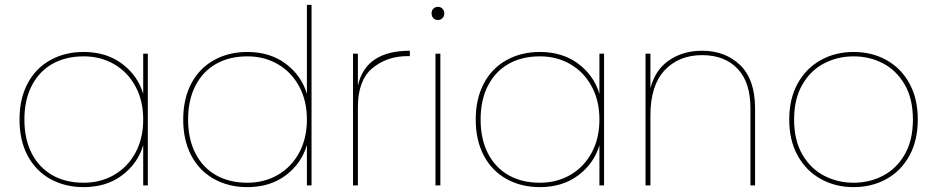

<svg xmlns="http://www.w3.org/2000/svg" viewBox="-20 -760 3842 787"><path d="M60 -270Q60 -355 93 -417.5Q126 -480 186 -513.5Q246 -547 323 -547Q416 -547 480.5 -498.5Q545 -450 567 -375V-540H586V0H567V-165Q545 -90 480.5 -41.5Q416 7 323 7Q246 7 186 -26.5Q126 -60 93 -122.5Q60 -185 60 -270ZM567 -270Q567 -347 535.5 -405.5Q504 -464 448.5 -496.5Q393 -529 323 -529Q249 -529 194.5 -498Q140 -467 110 -408.5Q80 -350 80 -270Q80 -190 110 -131.5Q140 -73 194.5 -42Q249 -11 323 -11Q393 -11 448.5 -43.5Q504 -76 535.5 -134.5Q567 -193 567 -270Z M731 -270Q731 -355 764 -417.5Q797 -480 857 -513.5Q917 -547 994 -547Q1087 -547 1151.5 -498.5Q1216 -450 1238 -375V-740H1257V0H1238V-166Q1216 -90 1151.5 -41.5Q1087 7 994 7Q917 7 857 -26.5Q797 -60 764 -122.5Q731 -185 731 -270ZM1238 -270Q1238 -347 1206.5 -405.5Q1175 -464 1119.5 -496.5Q1064 -529 994 -529Q920 -529 865.5 -498Q811 -467 781 -408.5Q751 -350 751 -270Q751 -190 781 -131.5Q811 -73 865.5 -42Q920 -11 994 -11Q1064 -11 1119.5 -43.5Q1175 -76 1206.5 -134.5Q1238 -193 1238 -270Z M1447 -409Q1479 -552 1660 -552V-530H1651Q1566 -530 1506.5 -480.5Q1447 -431 1447 -321V0H1427V-540H1447Z M1775 -678Q1764 -678 1756.5 -685.5Q1749 -693 1749 -705Q1749 -717 1756.5 -724.5Q1764 -732 1775 -732Q1786 -732 1793.5 -724.5Q1801 -717 1801 -705Q1801 -693 1793.5 -685.5Q1786 -678 1775 -678ZM1785 -540V0H1765V-540Z M1930 -270Q1930 -355 1963 -417.5Q1996 -480 2056 -513.5Q2116 -547 2193 -547Q2286 -547 2350.5 -498.5Q2415 -450 2437 -375V-540H2456V0H2437V-165Q2415 -90 2350.5 -41.5Q2286 7 2193 7Q2116 7 2056 -26.5Q1996 -60 1963 -122.5Q1930 -185 1930 -270ZM2437 -270Q2437 -347 2405.5 -405.5Q2374 -464 2318.5 -496.5Q2263 -529 2193 -529Q2119 -529 2064.5 -498Q2010 -467 1980 -408.5Q1950 -350 1950 -270Q1950 -190 1980 -131.5Q2010 -73 2064.5 -42Q2119 -11 2193 -11Q2263 -11 2318.5 -43.5Q2374 -76 2405.5 -134.5Q2437 -193 2437 -270Z M2858 -552Q2953 -552 3014 -493Q3075 -434 3075 -315V0H3056V-317Q3056 -423 3003 -478.5Q2950 -534 2858 -534Q2762 -534 2704 -471.5Q2646 -409 2646 -287V0H2626V-540H2646V-398Q2665 -473 2722 -512.5Q2779 -552 2858 -552Z M3479 7Q3404 7 3344 -26.5Q3284 -60 3249.5 -122.5Q3215 -185 3215 -270Q3215 -355 3249.5 -417.5Q3284 -480 3344 -513.5Q3404 -547 3479 -547Q3554 -547 3614 -513.5Q3674 -480 3708 -417.5Q3742 -355 3742 -270Q3742 -185 3708 -122.5Q3674 -60 3614 -26.5Q3554 7 3479 7ZM3479 -11Q3544 -11 3599 -39.5Q3654 -68 3688 -126Q3722 -184 3722 -270Q3722 -356 3688 -414Q3654 -472 3599 -500.5Q3544 -529 3479 -529Q3414 -529 3358.5 -500.5Q3303 -472 3269 -413.5Q3235 -355 3235 -270Q3235 -185 3269 -126.5Q3303 -68 3358.5 -39.5Q3414 -11 3479 -11Z"/></svg>

Font: Fz Poppins Thin
Style: Regular
Weight: 100
Designer: Ninad Kale (Devanagari), Jonny Pinhorn (Latin)
Foundry: Indian Type Foundry
Version: Vit hóa bi Vntype.Com & FontZin.Com